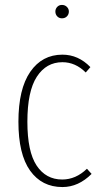

<svg xmlns="http://www.w3.org/2000/svg" viewBox="-20 -754 415 784"><path d="M232.9 -733.9Q245.1 -733.9 253.2 -725.8Q261.2 -717.8 261.2 -707Q261.2 -695.3 253.4 -687.3Q245.6 -679.2 232.9 -679.2Q221.2 -679.2 213.6 -687.3Q206.1 -695.3 206.1 -707Q206.1 -717.8 213.6 -725.8Q221.2 -733.9 232.9 -733.9ZM234.9 -530.8Q299.8 -530.8 349.1 -480L330.1 -458Q288.1 -500 234.9 -500Q168.9 -500 130.4 -440.7Q91.8 -381.3 91.8 -256.8Q91.8 -134.8 129.6 -77.9Q167.5 -21 233.9 -21Q289.6 -21 335 -64.9L354 -43.9Q300.3 9.8 234.9 9.8Q150.9 9.8 103 -57.1Q55.2 -124 55.2 -256.8Q55.2 -390.6 103.5 -460.7Q151.9 -530.8 234.9 -530.8Z"/></svg>

Font: Fira Sans Compressed UltraLight
Style: Regular
Weight: 200
Width: 1
Designer: Carrois Corporate & Edenspiekermann AG
Foundry: Carrois Corporate GbR & Edenspiekermann AG
Version: Version 4.203;PS 004.203;hotconv 1.0.88;makeotf.lib2.5.64775